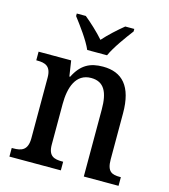

<svg xmlns="http://www.w3.org/2000/svg" viewBox="-113 -856 831 945"><g transform="rotate(15 302.0 -383.0)"><path d="M257 -606H358C378 -651 425 -715 454 -753V-766H408C376 -740 335 -703 307 -671C279 -703 239 -740 207 -766H161V-753C190 -715 238 -651 257 -606ZM23 0H285V-44H280C239 -44 209 -52 209 -111V-318C209 -402 234 -478 312 -478C379 -478 402 -428 402 -342V0H579V-44H575C533 -44 508 -53 508 -116V-351C508 -488 452 -547 354 -547C289 -547 244 -525 210 -457H206L194 -536H28V-492H33C73 -492 104 -483 104 -424V-116C104 -53 72 -44 30 -44H23Z"/></g></svg>

Font: Noto Serif Ethiopic SemiCondensed Medium
Style: Regular
Weight: 500
Width: 4
Designer: Monotype Design Team
Foundry: Monotype Imaging Inc.
Version: Version 2.102